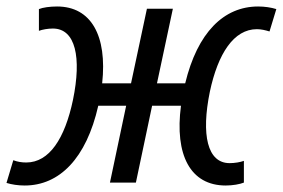

<svg xmlns="http://www.w3.org/2000/svg" viewBox="-38 -563 872 592"><path d="M38 9C145 9 228 -74 265 -237H351L301 0H381L431 -237H520C500 -85 549 9 658 9C679 9 702 5 714 0V-67C703 -63 686 -60 670 -60C601 -60 582 -148 609 -280C634 -398 683 -473 754 -473C767 -473 780 -470 793 -466L814 -535C798 -540 778 -543 758 -543C652 -543 571 -463 533 -306H446L495 -536H415L366 -306H277C293 -453 243 -543 138 -543C116 -543 94 -540 82 -535V-468C93 -472 110 -475 125 -475C195 -475 214 -386 187 -255C162 -136 114 -62 43 -62C29 -62 16 -64 3 -69L-18 1C-2 6 18 9 38 9Z"/></svg>

Font: Noto Sans SemiCondensed
Style: Italic
Weight: 400
Width: 4
Italic angle: -12°
Designer: Monotype Design Team
Foundry: Monotype Imaging Inc.
Version: Version 2.013